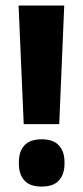

<svg xmlns="http://www.w3.org/2000/svg" viewBox="-20 -659 298 692"><path d="M193.5 -211.5H65.5L47 -639H211.5ZM130 13.5Q88 13.5 68 -8.5Q48 -30.5 48 -69V-74.5Q48 -113 68 -135Q88 -157 130 -157Q172 -157 192.2 -135Q212.5 -113 212.5 -74.5V-69Q212.5 -30.5 192.2 -8.5Q172 13.5 130 13.5Z"/></svg>

Font: Anek Bangla
Style: Bold
Weight: 700
Designer: Sulekha Rajkumar (Bangla), Yesha Goshar (Latin)
Foundry: Ek Type
Version: Version 1.003